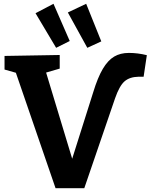

<svg xmlns="http://www.w3.org/2000/svg" viewBox="-20 -995 800 1016"><path d="M757 -703 740 -589H713Q666 -588 639 -564.5Q612 -541 589 -475L426 1H274L64 -610L4 -627V-699L296 -704V-632L224 -611L362 -155L473 -506Q497 -585 524 -630.5Q551 -676 584 -695.5Q617 -715 662 -715Q709 -715 757 -703ZM349 -778 277 -742 168 -925 263 -975ZM516 -776 442 -742 339 -929 436 -975Z"/></svg>

Font: Bitter Pro
Style: Bold
Weight: 700
Designer: Sol Matas, and Bitter project Authors
Foundry: Sol Matas
Version: Version 1.010